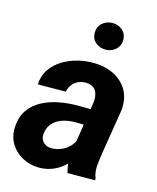

<svg xmlns="http://www.w3.org/2000/svg" viewBox="-113 -824 746 914"><g transform="rotate(15 259.5 -367.0)"><path d="M300.8 -119.1 337.9 -356Q340.3 -377.4 335.9 -396Q331.5 -414.6 318.1 -425.5Q304.7 -436.5 280.3 -437.5Q258.3 -438 241 -429.9Q223.6 -421.9 212.4 -407Q201.2 -392.1 196.8 -371.6L59.1 -370.6Q61.5 -414.6 83.7 -446.5Q106 -478.5 140.1 -499Q174.3 -519.5 214.6 -529.3Q254.9 -539.1 293.5 -538.1Q348.6 -537.1 391.8 -515.1Q435.1 -493.2 458.3 -452.4Q481.4 -411.6 475.6 -353.5L439 -127Q434.6 -98.6 432.1 -67.6Q429.7 -36.6 440.9 -8.8L439.9 0L305.2 0.5Q296.4 -28.3 296.4 -58.8Q296.4 -89.4 300.8 -119.1ZM353.5 -321.8 340.3 -242.2 270.5 -242.7Q249.5 -242.2 228.8 -237.1Q208 -231.9 190.4 -221.4Q172.9 -210.9 161.4 -194.3Q149.9 -177.7 147 -153.8Q144.5 -136.7 150.4 -123.3Q156.2 -109.9 168.7 -102.1Q181.2 -94.2 198.7 -93.8Q223.6 -93.3 247.6 -103.3Q271.5 -113.3 289.1 -131.8Q306.6 -150.4 313.5 -174.8L342.8 -113.8Q331.1 -86.4 313.2 -63.5Q295.4 -40.5 272.5 -23.7Q249.5 -6.8 222.2 2.2Q194.8 11.2 163.6 10.7Q120.1 9.8 83.7 -10Q47.4 -29.8 26.1 -64.2Q4.9 -98.6 6.8 -144.5Q8.8 -196.3 32.7 -230.7Q56.6 -265.1 94.5 -285.2Q132.3 -305.2 177 -313.7Q221.7 -322.3 265.6 -322.3ZM257.3 -676.8Q256.8 -707 277.1 -725.8Q297.4 -744.6 326.7 -745.1Q355 -745.6 376 -728Q397 -710.4 397.5 -681.2Q397.9 -651.4 377.4 -632.8Q356.9 -614.3 328.1 -613.8Q299.8 -613.3 278.8 -630.4Q257.8 -647.5 257.3 -676.8Z"/></g></svg>

Font: Roboto
Style: Bold Italic
Weight: 700
Italic angle: -12°
Designer: Christian Robertson
Foundry: Google
Version: Version 3.0